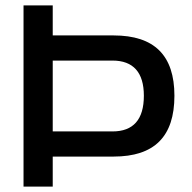

<svg xmlns="http://www.w3.org/2000/svg" viewBox="-20 -690 709 710"><path d="M175 0V-111H400C551 -111 625 -185 625 -336C625 -485 551 -559 400 -559H175V-670H67V0ZM175 -204V-466H396C473 -466 512 -422 512 -336C512 -248 473 -204 396 -204Z"/></svg>

Font: LT Wave Text Medium
Style: Regular
Weight: 500
Designer: Daniel Lyons
Version: Version 2.5 (Glyphs App)